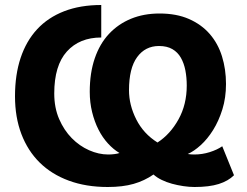

<svg xmlns="http://www.w3.org/2000/svg" viewBox="-20 -734 989 768"><path d="M385 -584Q298 -584 247.5 -528Q197 -472 197 -360Q197 -303 216.5 -258Q236 -213 267 -181.5Q298 -150 336.5 -133Q375 -116 413 -116Q424 -116 437 -117.5Q450 -119 458 -122Q434 -136 412 -160Q390 -184 374 -215.5Q358 -247 348.5 -285.5Q339 -324 339 -367Q339 -442 359 -500.5Q379 -559 416 -598.5Q453 -638 504 -659Q555 -680 618 -680Q686 -680 736 -658Q786 -636 819 -598Q852 -560 868 -508.5Q884 -457 884 -398Q884 -343 869.5 -296.5Q855 -250 832.5 -214Q810 -178 783 -153.5Q756 -129 731 -118Q737 -117 743.5 -116.5Q750 -116 757 -116Q789 -116 819 -125.5Q849 -135 869 -149L916 -33Q893 -10 855 2Q817 14 758 14Q737 14 713.5 10.5Q690 7 668 1Q646 -5 626.5 -14.5Q607 -24 594 -36Q558 -11 514.5 1.5Q471 14 411 14Q324 14 255 -11.5Q186 -37 138.5 -84Q91 -131 65.5 -198Q40 -265 40 -349Q40 -435 62.5 -502.5Q85 -570 128.5 -617Q172 -664 236.5 -689Q301 -714 385 -714ZM496 -373Q496 -314 525 -256.5Q554 -199 610 -164Q661 -197 694 -256.5Q727 -316 727 -392Q727 -424 721.5 -452.5Q716 -481 703.5 -503Q691 -525 669.5 -537.5Q648 -550 616 -550Q561 -550 528.5 -505.5Q496 -461 496 -373Z"/></svg>

Font: PT Sans Caption
Style: Bold
Weight: 700
Designer: A.Korolkova, O.Umpeleva, V.Yefimov
Foundry: ParaType Ltd
Version: Version 2.003W OFL